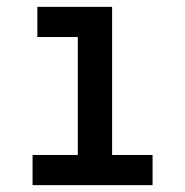

<svg xmlns="http://www.w3.org/2000/svg" viewBox="-20 -540 540 560"><path d="M75 0V-88H207V-432H89V-520H307V-88H425V0Z"/></svg>

Font: Iosevka SS18 Semibold
Style: Regular
Weight: 600
Monospace: yes
Designer: Belleve Invis
Foundry: Belleve Invis
Version: Version 25.1.1; ttfautohint (v1.8.4)